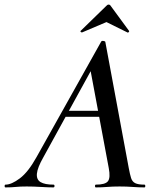

<svg xmlns="http://www.w3.org/2000/svg" viewBox="-58 -815 681 835"><path d="M-34 0Q-38 0 -38 -6Q-38 -12 -34 -12Q-8 -12 28.5 -39.5Q65 -67 101 -132L382 -634Q384 -638 391.5 -637Q399 -636 400 -633L502 -84Q507 -57 512 -41Q517 -25 530 -18.5Q543 -12 570 -12Q574 -12 574 -6Q574 0 570 0Q545 0 519 -2Q493 -4 462 -4Q432 -4 408 -2Q384 0 359 0Q355 0 355 -6Q355 -12 359 -12Q400 -12 411.5 -27Q423 -42 415 -84L333 -523L379 -583L130 -130Q105 -86 102.5 -60Q100 -34 118.5 -23Q137 -12 175 -12Q179 -12 179 -6Q179 0 174 0Q152 0 120 -2Q88 -4 58 -4Q29 -4 10.5 -2Q-8 0 -34 0ZM209 -307 224 -333H411L413 -307ZM299 -674Q297 -673 293.5 -676Q290 -679 293 -681L405 -790Q409 -795 414.5 -795Q420 -795 423 -790L503 -681Q505 -679 502 -675.5Q499 -672 496 -674L405 -719Z"/></svg>

Font: Cormorant Light SemiBold
Style: Italic
Weight: 600
Italic angle: -10°
Version: Version 4.000